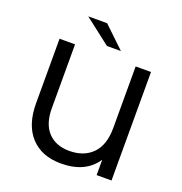

<svg xmlns="http://www.w3.org/2000/svg" viewBox="-155 -1021 1103 1164"><g transform="rotate(20 397.0 -439.5)"><path d="M689 -700H590V-303C590 -229.7 571.7 -174.3 535 -137C498.3 -99.7 448.7 -81 386 -81C328 -81 282.3 -98.7 249 -134C215.7 -169.3 199 -220.7 199 -288V-700H99V-285C99 -191 122.5 -118.7 169.5 -68C216.5 -17.3 281.7 8 365 8C469.7 8 545.7 -27.7 593 -99V0H689ZM216 -887 384 -757H474L338 -887Z"/></g></svg>

Font: ICO Headline
Style: Regular
Weight: 500
Designer: Julieta Ulanovsky
Foundry: Julieta Ulanovsky
Version: Version 7.200